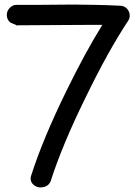

<svg xmlns="http://www.w3.org/2000/svg" viewBox="-20 -821 602 842"><path d="M390.6 -799.8Q453.1 -798.8 505.9 -795.9Q524.4 -795.9 536.6 -783.2Q548.8 -770.5 548.8 -752Q548.8 -740.2 543 -731.4Q453.1 -595.7 353.5 -389.6Q252.9 -184.6 203.1 -29.3V-28.3Q193.4 -3.9 168 0Q162.1 1 158.2 1Q139.6 1 126 -11.7Q114.3 -22.5 114.3 -38.1Q114.3 -45.9 117.2 -52.7Q168 -211.9 271.5 -422.9Q352.5 -588.9 428.7 -711.9H365.2Q289.1 -711.9 195.3 -710.9Q103.5 -710 54.7 -710H51.8H49.8V-711.9Q26.4 -720.7 22.5 -724.6Q9.8 -737.3 9.8 -755.4Q9.8 -773.4 23.4 -787.1Q36.1 -799.8 52.7 -799.8Q53.7 -799.8 54.7 -799.8H163.1Q236.3 -800.8 282.2 -800.8H314.5Q348.6 -800.8 390.6 -799.8Z"/></svg>

Font: sage sans
Style: Regular
Weight: 400
Version: Version 001.032